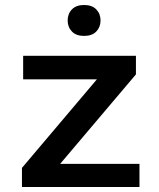

<svg xmlns="http://www.w3.org/2000/svg" viewBox="-20 -753 640 773"><path d="M222.2 -93.3H541.5V0H68.4V-77.1L370.1 -433.6H73.2V-528.3H527.3V-453.6ZM252.4 -670.4Q252.4 -697.3 269.5 -715.1Q286.6 -732.9 318.4 -732.9Q350.6 -732.9 367.7 -715.1Q384.8 -697.3 384.8 -670.4Q384.8 -644 367.7 -626.2Q350.6 -608.4 318.4 -608.4Q286.6 -608.4 269.5 -626.2Q252.4 -644 252.4 -670.4Z"/></svg>

Font: Roboto Mono
Style: Regular
Weight: 500
Designer: Google
Version: Version 2.000986; 2015; ttfautohint (v1.3)